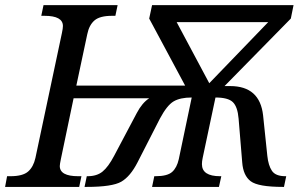

<svg xmlns="http://www.w3.org/2000/svg" viewBox="-41 -734 1194 754"><path d="M1101.1 -661.1 840.8 -396H862.8Q979.5 -396 992.2 -280.8L1008.8 -122.1Q1012.7 -84.5 1026.9 -63.2Q1041 -42 1080.1 -42H1083L1074.2 0H1069.8Q973.1 0 943.6 -22.2Q914.1 -44.4 910.2 -96.2L896 -268.1Q892.1 -314.9 873.3 -333Q854.5 -351.1 805.2 -351.1L754.9 -113.8Q752 -100.1 752 -89.4Q752 -42 823.2 -42H828.1L818.8 0H556.2L564.9 -42H569.8Q616.2 -42 635 -58.8Q653.8 -75.7 661.1 -108.9L711.9 -351.1Q666.5 -351.1 640.6 -335.7Q614.7 -320.3 586.9 -268.1L499 -96.2Q470.7 -41 435.3 -20.5Q399.9 0 299.8 0H291L299.8 -42H303.2Q339.4 -42 361.8 -60.3Q384.3 -78.6 407.2 -122.1L496.1 -290Q517.1 -330.1 544.9 -348.1H248L198.2 -109.9Q193.8 -88.9 193.8 -82Q193.8 -42 266.1 -42H278.8L270 0H-21L-13.2 -42H0Q48.3 -42 69.3 -60.3Q90.3 -78.6 98.1 -113.8L202.1 -604Q206.1 -622.6 206.1 -631.8Q206.1 -671.9 133.8 -671.9H121.1L129.9 -713.9H420.9L412.1 -671.9H398.9Q351.1 -671.9 330.1 -653.8Q309.1 -635.7 301.8 -600.1L258.8 -397.9H686L544.9 -661.1L556.2 -713.9H1111.8ZM780.8 -407.2 1012.2 -647H652.8Z"/></svg>

Font: Droid Serif
Style: Italic
Weight: 400
Italic angle: -12°
Designer: Monotype Design team
Foundry: Monotype Imaging Inc.
Version: Version 1.03